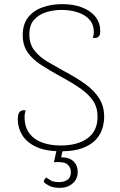

<svg xmlns="http://www.w3.org/2000/svg" viewBox="-20 -720 583 929"><path d="M276 12Q201 12 155 -9.5Q109 -31 87.5 -66.5Q66 -102 66 -142Q66 -158 69.5 -168.5Q73 -179 81.5 -183.5Q90 -188 104 -186Q102 -179 100.5 -172Q99 -165 99 -153Q99 -106 121.5 -75.5Q144 -45 183.5 -30.5Q223 -16 274 -16Q355 -16 403.5 -51Q452 -86 452 -155Q452 -200 430.5 -232Q409 -264 369 -292Q329 -320 271 -351Q219 -380 178 -406.5Q137 -433 113.5 -467Q90 -501 90 -550Q90 -603 116 -636Q142 -669 185.5 -684.5Q229 -700 280 -700Q363 -700 414 -664.5Q465 -629 465 -570Q465 -558 462.5 -551Q460 -544 452 -539Q443 -534 428 -538Q432 -545 433 -551.5Q434 -558 434 -564Q434 -602 412.5 -625.5Q391 -649 355.5 -660.5Q320 -672 278 -672Q239 -672 203.5 -661Q168 -650 145 -624.5Q122 -599 122 -554Q122 -506 147.5 -474.5Q173 -443 211.5 -420.5Q250 -398 288 -377Q349 -345 392.5 -313.5Q436 -282 460 -244Q484 -206 484 -155Q484 -127 475 -97.5Q466 -68 443 -43.5Q420 -19 379.5 -3.5Q339 12 276 12ZM285 0 276 41Q315 41 335.5 60.5Q356 80 356 111Q356 147 331 168Q306 189 270 189Q240 189 221.5 180.5Q203 172 192 161Q191 155 195.5 148.5Q200 142 204 139Q212 145 225.5 153Q239 161 266 161Q291 161 307 149.5Q323 138 323 113Q323 91 307 76Q291 61 241 65L255 0Z"/></svg>

Font: Arima Thin
Style: Regular
Weight: 100
Designer: Joana Correia and Natanael Gama
Foundry: NDISCOVER
Version: Version 1.101;gftools[0.9.23]